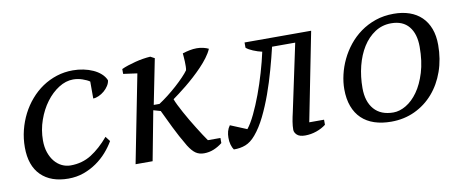

<svg xmlns="http://www.w3.org/2000/svg" viewBox="-48 -624 1976 818"><g transform="rotate(-10 940.0 -215.0)"><path d="M395.5 -116.2Q381.8 -92.3 361.8 -69.6Q341.8 -46.9 316.2 -29.1Q290.5 -11.2 259.8 -0.2Q229 10.7 193.8 10.7Q118.2 10.7 75.7 -31.2Q33.2 -73.2 33.2 -152.3Q33.2 -190.4 42.2 -226.6Q51.3 -262.7 67.6 -294.7Q84 -326.7 107.2 -353.5Q130.4 -380.4 158.9 -399.7Q187.5 -418.9 220.9 -429.7Q254.4 -440.4 291 -440.4Q314.5 -440.4 336.9 -435.8Q359.4 -431.2 378.2 -422.6Q397 -414.1 410.9 -401.6Q424.8 -389.2 431.6 -373Q430.7 -361.3 423.1 -349.4Q415.5 -337.4 404.5 -328.1Q393.6 -318.8 380.6 -313Q367.7 -307.1 356.4 -307.1V-380.4Q345.7 -388.2 325.9 -395Q306.2 -401.9 285.6 -401.9Q253.9 -401.9 223.1 -382.3Q192.4 -362.8 168.2 -330.3Q144 -297.9 129.2 -255.6Q114.3 -213.4 114.3 -168Q114.3 -138.7 122.3 -115.5Q130.4 -92.3 143.8 -76.2Q157.2 -60.1 175 -51.5Q192.9 -43 212.4 -43Q262.7 -43 302.5 -68.1Q342.3 -93.3 379.4 -137.2Z M714.8 -40.5Q687 -87.4 667.2 -128.2Q647.5 -168.9 630.4 -204.6L599.6 -213.4L559.1 0H485.4L560.1 -379.9L500 -388.2V-409.2Q512.2 -415 528.1 -420.2Q543.9 -425.3 560.8 -429.7Q577.6 -434.1 594.7 -436.8Q611.8 -439.5 626.5 -440.4L644.5 -430.7L605.5 -235.4H630.4Q648.4 -247.1 669.2 -263.2Q689.9 -279.3 709 -296.4Q728 -313.5 743.4 -329.6Q758.8 -345.7 766.6 -356.9Q768.1 -363.3 768.3 -373.5Q768.6 -383.8 768.1 -394.5Q767.6 -405.3 766.8 -415Q766.1 -424.8 765.6 -430.2Q780.8 -435.1 796.4 -438.2Q812 -441.4 827.6 -441.4Q842.3 -441.4 855.5 -438.2Q868.7 -435.1 878.4 -430.2Q870.6 -412.1 856.7 -393.6Q842.8 -375 825.4 -356.9Q808.1 -338.9 789.3 -321.8Q770.5 -304.7 752.4 -290Q734.4 -275.4 718.8 -263.7Q703.1 -252 692.9 -244.6Q696.8 -233.4 704.6 -217.8Q712.4 -202.1 722.2 -184.1Q731.9 -166 743.4 -146.7Q754.9 -127.4 766.1 -109.4Q777.3 -91.3 787.8 -75.2Q798.3 -59.1 806.6 -47.4H860.8V-25.4Q843.8 -11.7 823.7 -3.4Q803.7 4.9 781.2 4.9Q760.3 4.9 745.4 -5.4Q730.5 -15.6 714.8 -40.5Z M1245.1 -392.1H1145Q1134.3 -346.7 1120.1 -295.7Q1106 -244.6 1088.4 -195.6Q1070.8 -146.5 1049.8 -103.8Q1028.8 -61 1003.9 -31.7Q982.9 -6.8 959.7 2.2Q936.5 11.2 908.7 10.7Q902.3 2 898.2 -12.5Q894 -26.9 894.5 -43Q894.5 -56.6 897.9 -69.6Q901.4 -82.5 909.7 -93.8L980.5 -64.5Q997.1 -85 1014.4 -121.1Q1031.7 -157.2 1047.9 -200.7Q1064 -244.1 1077.6 -290.8Q1091.3 -337.4 1100.1 -378.4Q1091.3 -380.4 1081.3 -383.5Q1071.3 -386.7 1062 -390.6Q1052.7 -394.5 1044.9 -398.9Q1037.1 -403.3 1032.7 -407.7V-430.2H1320.8L1245.1 -47.4H1309.1V-25.4Q1291.5 -11.7 1267.6 -3.4Q1243.7 4.9 1218.8 4.9Q1194.3 4.9 1183.3 -5.6Q1172.4 -16.1 1172.4 -27.8Q1172.4 -43.9 1175.5 -63Q1178.7 -82 1183.6 -102.5Z M1416.5 -160.2Q1416.5 -190.4 1424.1 -222.9Q1431.6 -255.4 1446.5 -286.6Q1461.4 -317.9 1483.6 -345.7Q1505.9 -373.5 1534.9 -394.5Q1564 -415.5 1600.1 -428Q1636.2 -440.4 1679.2 -440.4Q1716.8 -440.4 1747.1 -429.9Q1777.3 -419.4 1798.8 -398.7Q1820.3 -377.9 1831.8 -347.4Q1843.3 -316.9 1843.3 -276.9Q1843.3 -215.3 1824.7 -162.8Q1806.2 -110.4 1772.7 -71.8Q1739.3 -33.2 1692.6 -11.2Q1646 10.7 1590.3 10.7Q1549.8 10.7 1517.6 0Q1485.4 -10.7 1462.9 -32.2Q1440.4 -53.7 1428.5 -85.7Q1416.5 -117.7 1416.5 -160.2ZM1661.6 -402.3Q1622.6 -402.3 1591.3 -381.8Q1560.1 -361.3 1538.3 -326.7Q1516.6 -292 1505.1 -246.6Q1493.7 -201.2 1493.7 -151.4Q1493.7 -92.8 1522.7 -59.6Q1551.8 -26.4 1606 -26.4Q1632.8 -26.4 1660.9 -43Q1689 -59.6 1711.9 -91.8Q1734.9 -124 1749.5 -171.9Q1764.2 -219.7 1764.2 -282.7Q1764.2 -338.9 1738 -370.6Q1711.9 -402.3 1661.6 -402.3Z"/></g></svg>

Font: PT Astra Serif
Style: Italic
Weight: 400
Italic angle: -16°
Designer: A.Korolkova, I. Chaeva
Foundry: ParaType Ltd
Version: Version 1.001